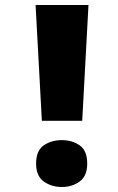

<svg xmlns="http://www.w3.org/2000/svg" viewBox="-20 -734 469 766"><path d="M147 -252 122 -714H333L308 -252ZM124 -81Q124 -133 154.5 -154Q185 -175 227 -175Q268 -175 298 -154Q328 -133 328 -81Q328 -32 298 -10Q268 12 227 12Q185 12 154.5 -10Q124 -32 124 -81Z"/></svg>

Font: Noto Sans Bengali UI Black
Style: Regular
Weight: 900
Designer: Jelle Bosma - Monotype Design Team
Foundry: Monotype Imaging Inc.
Version: Version 2.003; ttfautohint (v1.8.4.7-5d5b)